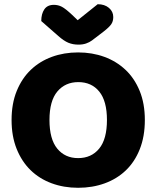

<svg xmlns="http://www.w3.org/2000/svg" viewBox="-20 -874 743 912"><path d="M35 -304Q35 -382 59.5 -442Q84 -502 126.5 -542.5Q169 -583 226.5 -604Q284 -625 351 -625Q418 -625 475.5 -604Q533 -583 576 -542.5Q619 -502 643.5 -442Q668 -382 668 -304Q668 -226 644 -165.5Q620 -105 577.5 -64.5Q535 -24 477 -3Q419 18 351 18Q283 18 225 -3.5Q167 -25 125 -66Q83 -107 59 -167Q35 -227 35 -304ZM215 -304Q215 -213 252 -168Q289 -123 351 -123Q414 -123 451 -168Q488 -213 488 -304Q488 -394 451.5 -439Q415 -484 352 -484Q290 -484 252.5 -439.5Q215 -395 215 -304ZM349 -778 444 -854Q477 -854 497.5 -836.5Q518 -819 518 -793Q518 -773 508.5 -759Q499 -745 472 -724L417 -682Q405 -673 389 -667.5Q373 -662 353 -662Q326 -662 304.5 -671Q283 -680 257 -703L176 -774Q176 -808 190.5 -829.5Q205 -851 236 -851Q256 -851 273.5 -842Q291 -833 323 -803Z"/></svg>

Font: Baloo Tammudu
Style: Regular
Weight: 400
Designer: Omkar Shende and Ek Type
Foundry: Ek Type
Version: Version 1.443;PS 1.000;hotconv 16.6.51;makeotf.lib2.5.65220;